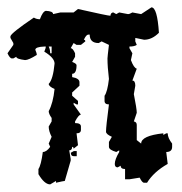

<svg xmlns="http://www.w3.org/2000/svg" viewBox="-20 -481 484 512"><path d="M383.8 -461.4Q399.4 -461.4 403.8 -393.6Q385.3 -375 364.3 -375L340.8 -379.9V-370.6L344.7 -361.3Q338.4 -356.9 325.2 -356.9V-352.5L333 -338.9L329.1 -320.8Q336.9 -299.8 344.7 -297.9L333 -266.1Q340.8 -266.1 340.8 -252.4L336.9 -230Q344.7 -190.9 344.7 -180.2L336.9 -157.2Q344.7 -155.8 344.7 -147.9V-107.4L356.4 -98.1Q356.4 -119.1 415.5 -125.5V-121.1L423.3 -125.5H427.2Q427.2 -113.3 439 -98.1V-89.4Q439 -75.7 423.3 -75.7L427.2 -43.9Q390.1 -22.9 372.1 6.3H364.3Q358.9 6.3 352.5 -7.3L325.2 -2.9H313.5V-30.3Q301.8 -30.3 301.8 -39.1L293.9 -34.7Q286.1 -34.7 286.1 -43.9Q286.1 -55.7 297.9 -75.7V-80.1L290 -75.7Q270.5 -81.5 270.5 -89.4V-102.5L278.3 -116.2Q262.7 -123 262.7 -129.9Q262.7 -143.1 270.5 -202.6Q258.8 -202.6 258.8 -211.9V-225.6Q266.6 -236.3 270.5 -270.5Q266.6 -302.7 266.6 -325.2Q266.6 -329.1 270.5 -361.3L251 -370.6L243.2 -366.2Q219.2 -366.2 219.2 -388.7H215.3Q210 -388.7 203.6 -375Q207.5 -375 207.5 -370.6L195.8 -361.3H184.1L176.3 -366.2L168.5 -352.5Q174.3 -352.5 180.2 -338.9V-329.6L172.4 -315.9Q184.1 -311.5 184.1 -307.1Q184.1 -284.2 172.4 -284.2V-275.4Q191.9 -272 191.9 -261.7V-252.4L172.4 -234.4V-225.6L188 -211.9V-202.6H184.1L176.3 -207V-202.6L195.8 -175.3Q189.9 -175.3 180.2 -157.2V-152.8Q195.8 -152.8 195.8 -143.6V-134.8Q195.8 -125.5 184.1 -125.5L188 -93.8L176.3 -84.5Q176.3 -89.4 172.4 -89.4Q172.4 -80.1 164.6 -80.1L168.5 -57.1V-52.7L152.8 1.5Q149.9 1.5 129.4 6.3V1.5L113.8 10.7Q98.6 10.7 82.5 -16.6V-30.3Q89.4 -40 94.2 -75.7Q104 -75.7 113.8 -89.4L109.9 -98.1L117.7 -116.2Q109.9 -131.3 109.9 -143.6L117.7 -157.2V-166.5Q109.9 -177.2 109.9 -184.6Q121.6 -206.1 125.5 -243.7Q109.9 -250.5 109.9 -257.3Q121.6 -269.5 125.5 -311.5Q125.5 -326.7 98.1 -343.3Q102.1 -352.1 102.1 -356.9H98.1Q74.2 -356 74.2 -348.1Q78.1 -339.4 78.1 -334.5Q56.2 -320.8 46.9 -320.8Q23.4 -323.7 23.4 -329.6L15.6 -325.2H11.7Q6.3 -325.2 0 -338.9L15.6 -361.3V-366.2L7.8 -379.9V-384.3Q9.8 -393.1 70.3 -434.1Q77.1 -429.7 86.4 -429.7Q93.8 -450.2 102.1 -452.1Q121.6 -451.2 121.6 -443.4L141.1 -447.8H176.3L188 -457Q267.6 -439 274.4 -439Q275.4 -447.8 282.2 -447.8L290 -443.4L297.9 -447.8L321.3 -443.4Q325.7 -443.4 333 -447.8L356.4 -443.4ZM109.9 -356.9Q113.8 -349.1 113.8 -338.9H117.7V-356.9ZM176.8 -78.1H184.6V-64.5H176.8Q168.9 -64.5 168.9 -73.7Z"/></svg>

Font: Truetypewriter PolyglOTT
Style: Regular
Weight: 400
Designer: Sergey Beatoff a.k.a. Sam_T
Version: Version 3.76